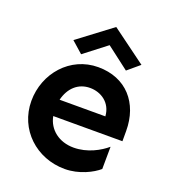

<svg xmlns="http://www.w3.org/2000/svg" viewBox="-134 -819 830 932"><g transform="rotate(20 281.0 -352.5)"><path d="M289.1 -397.5C344.7 -397.5 400.4 -363.3 405.3 -293H168.9C184.6 -356.4 227.5 -397.5 289.1 -397.5ZM292 -505.9C147.5 -505.9 42 -383.8 42 -241.2C42 -93.8 160.2 14.6 306.6 14.6C380.9 14.6 447.3 -20.5 478.5 -47.9L479.5 -163.1C444.3 -132.8 382.8 -97.7 311.5 -97.7C236.3 -97.7 179.7 -141.6 167 -208H524.4V-260.7C524.4 -405.3 436.5 -505.9 292 -505.9ZM306.6 -625 422.9 -536.1 484.4 -587.9 306.6 -718.8 132.8 -587.9 191.4 -536.1Z"/></g></svg>

Font: Sen-gleads
Style: Bold
Weight: 700
Designer: Kosal Sen, Philatype
Foundry: Philatype
Version: Version 1.004; ttfautohint (v1.8.3)